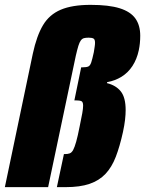

<svg xmlns="http://www.w3.org/2000/svg" viewBox="-31 -770 597 790"><path d="M-11 0 104 -549Q120 -623 146 -666.5Q172 -710 219 -730Q266 -750 342 -750Q417 -750 461.5 -736Q506 -722 526 -694Q546 -666 546 -623Q546 -607 544.5 -592Q543 -577 540 -563Q532 -526 514 -498.5Q496 -471 469.5 -454.5Q443 -438 410 -432L409 -428Q446 -419 466 -394Q486 -369 486 -317Q486 -299 483.5 -277Q481 -255 475 -227Q462 -168 445.5 -125Q429 -82 403 -54.5Q377 -27 337.5 -13.5Q298 0 239 0H203L232 -136H236Q248 -136 256 -139Q264 -142 270 -153Q276 -164 282.5 -187Q289 -210 297 -251Q304 -284 307.5 -304Q311 -324 311 -335Q311 -351 303.5 -354Q296 -357 280 -357H275L303 -493H309Q325 -493 332.5 -496.5Q340 -500 344.5 -513.5Q349 -527 355 -555Q357 -568 358.5 -577.5Q360 -587 360 -594Q360 -608 353.5 -611.5Q347 -615 334 -615Q322 -615 314.5 -613Q307 -611 301.5 -603.5Q296 -596 291.5 -581.5Q287 -567 281 -541L167 0Z"/></svg>

Font: Saira SemiCondensed Black
Style: Italic
Weight: 900
Width: 4
Italic angle: -12°
Designer: Hector Gatti with collaboration of the Omnibus-Type team
Foundry: Omnibus-Type
Version: Version 1.101